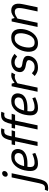

<svg xmlns="http://www.w3.org/2000/svg" viewBox="1218 -2103 950 3706"><g transform="rotate(-90 1693.0 -250.0)"><path d="M178 -576Q156 -576 143.5 -591.5Q131 -607 136 -630Q141 -653 160 -668.5Q179 -684 201 -684Q224 -684 236.5 -668.5Q249 -653 244 -630Q239 -607 220 -591.5Q201 -576 178 -576ZM202 -500 96 0Q80 77 57.5 122Q35 167 0.5 186Q-34 205 -87 205Q-116 205 -140 200L-117 140Q-106 141 -98 142Q-90 143 -81 143Q-43 143 -23.5 118.5Q-4 94 9 33L122 -500Z M508 -443Q460 -443 426.5 -418Q393 -393 371.5 -351Q350 -309 339 -260Q396 -258 450.5 -263Q505 -268 542.5 -287Q580 -306 589 -347Q598 -388 577.5 -415.5Q557 -443 508 -443ZM576 -101 594 -45Q594 -45 566 -32Q538 -19 490.5 -5.5Q443 8 383 8Q299 8 264 -52Q229 -112 258 -250Q268 -298 289.5 -344Q311 -390 343.5 -427Q376 -464 420.5 -486Q465 -508 522 -508Q609 -508 644.5 -462Q680 -416 666 -347Q656 -301 628 -271Q600 -241 561 -224.5Q522 -208 477.5 -201.5Q433 -195 389 -195L327 -196Q315 -116 334.5 -87Q354 -58 404 -58Q449 -58 488 -69Q527 -80 551.5 -90.5Q576 -101 576 -101Z M728 0 820 -434H745L758 -500H834Q850 -577 872.5 -622Q895 -667 929.5 -686Q964 -705 1017 -705Q1046 -705 1070 -700L1047 -640Q1026 -643 1011 -643Q972 -643 953 -619Q934 -595 921 -533L914 -500H1031L1011 -434H900L808 0Z M1047 0 1139 -434H1064L1077 -500H1153Q1169 -577 1191.5 -622Q1214 -667 1248.5 -686Q1283 -705 1336 -705Q1365 -705 1389 -700L1366 -640Q1345 -643 1330 -643Q1291 -643 1272 -619Q1253 -595 1240 -533L1233 -500H1350L1330 -434H1219L1127 0Z M1582 -443Q1534 -443 1500.5 -418Q1467 -393 1445.5 -351Q1424 -309 1413 -260Q1470 -258 1524.5 -263Q1579 -268 1616.5 -287Q1654 -306 1663 -347Q1672 -388 1651.5 -415.5Q1631 -443 1582 -443ZM1650 -101 1668 -45Q1668 -45 1640 -32Q1612 -19 1564.5 -5.5Q1517 8 1457 8Q1373 8 1338 -52Q1303 -112 1332 -250Q1342 -298 1363.5 -344Q1385 -390 1417.5 -427Q1450 -464 1494.5 -486Q1539 -508 1596 -508Q1683 -508 1718.5 -462Q1754 -416 1740 -347Q1730 -301 1702 -271Q1674 -241 1635 -224.5Q1596 -208 1551.5 -201.5Q1507 -195 1463 -195L1401 -196Q1389 -116 1408.5 -87Q1428 -58 1478 -58Q1523 -58 1562 -69Q1601 -80 1625.5 -90.5Q1650 -101 1650 -101Z M2109 -431Q2088 -440 2065 -440Q2032 -440 1998 -423.5Q1964 -407 1938 -388L1855 0H1775L1866 -430L1881 -500H1931L1948 -443Q1979 -469 2015.5 -488.5Q2052 -508 2089 -508H2090Q2105 -508 2119.5 -505.5Q2134 -503 2146 -499Z M2079 -55 2132 -109Q2150 -92 2177.5 -74.5Q2205 -57 2252 -57Q2308 -57 2341.5 -84Q2375 -111 2384 -153Q2391 -187 2367 -203Q2343 -219 2285 -227Q2213 -237 2178.5 -274Q2144 -311 2158 -373Q2166 -415 2194 -445Q2222 -475 2262.5 -491.5Q2303 -508 2348 -508Q2404 -508 2444.5 -485.5Q2485 -463 2507 -444L2455 -395Q2438 -410 2410 -426.5Q2382 -443 2339 -443Q2303 -443 2273.5 -424.5Q2244 -406 2238 -373Q2223 -306 2308 -295Q2403 -284 2440.5 -252Q2478 -220 2464 -153Q2449 -82 2391.5 -37Q2334 8 2238 8Q2198 8 2167 -3Q2136 -14 2114.5 -29Q2093 -44 2079 -55Z M2555 -250Q2565 -298 2586.5 -344Q2608 -390 2641 -427Q2674 -464 2719 -486Q2764 -508 2822 -508Q2879 -508 2914.5 -486Q2950 -464 2967.5 -427Q2985 -390 2986.5 -344Q2988 -298 2978 -250Q2968 -202 2946.5 -156Q2925 -110 2892 -73Q2859 -36 2814 -14Q2769 8 2712 8Q2654 8 2618.5 -14Q2583 -36 2566 -73Q2549 -110 2547 -156Q2545 -202 2555 -250ZM2637 -250Q2627 -203 2628.5 -158.5Q2630 -114 2652 -85.5Q2674 -57 2726 -57Q2777 -57 2811.5 -85.5Q2846 -114 2866 -158.5Q2886 -203 2896 -250Q2906 -297 2904.5 -341Q2903 -385 2881 -413.5Q2859 -442 2808 -442Q2756 -442 2722 -413.5Q2688 -385 2667.5 -341Q2647 -297 2637 -250Z M3405 0H3325L3378 -250Q3400 -358 3385 -399Q3370 -440 3316 -440Q3282 -440 3248.5 -423Q3215 -406 3188 -388L3106 0H3026L3102 -360L3132 -500H3182L3199 -443Q3229 -468 3266 -488Q3303 -508 3340 -508H3341Q3422 -508 3454.5 -454.5Q3487 -401 3468 -302L3458 -250Z"/></g></svg>

Font: Epunda Sans
Style: Italic
Weight: 400
Italic angle: -12.0243°
Designer: Simon Atzbach
Foundry: typofactur
Version: Version 2.204; ttfautohint (v1.8.4.7-5d5b)